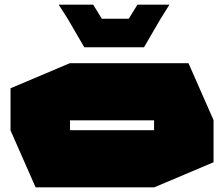

<svg xmlns="http://www.w3.org/2000/svg" viewBox="-20 -800 957 820"><path d="M279 -286V-530H785L892 -287V-286ZM132 0 25 -243V-244H638V0ZM25 -244V-423L278 -530H279V-244ZM638 0V-286H892V-107L639 0ZM530 -720 567 -780H703V-779L666 -720ZM269 -720 232 -778V-780H378L415 -720ZM340 -598 269 -720H666L595 -598Z"/></svg>

Font: Foldit Thin Black
Style: Regular
Weight: 900
Version: Version 1.003